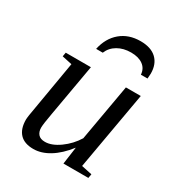

<svg xmlns="http://www.w3.org/2000/svg" viewBox="-168 -789 835 907"><g transform="rotate(30 250.0 -335.5)"><path d="M130.9 -94.2Q130.9 -72.3 142.6 -58.6Q154.3 -44.9 179.7 -44.9Q216.3 -44.9 258.8 -75.4Q301.3 -106 328.6 -150.4L382.8 -459H463.9L389.2 -34.2L446.8 -22L442.9 0H307.1L320.3 -94.2Q279.8 -42 235.8 -15.1Q191.9 11.7 148.9 11.7Q99.6 11.7 74.7 -14.9Q49.8 -41.5 49.8 -91.3Q49.8 -98.6 52.5 -117.4Q55.2 -136.2 105 -425.3L50.8 -437L54.7 -459H191.9L142.1 -175.3Q130.9 -113.8 130.9 -94.2ZM334.5 -683.1Q391.6 -683.1 421.9 -654.3Q452.1 -625.5 452.1 -574.2L450.2 -546.4H414.1Q412.1 -578.6 387.7 -596.4Q363.3 -614.3 322.3 -614.3Q280.8 -614.3 250 -596.4Q219.2 -578.6 206.1 -546.4H169.9Q183.6 -610.4 226.8 -646.7Q270 -683.1 334.5 -683.1Z"/></g></svg>

Font: Liberation Serif
Style: Italic
Weight: 400
Italic angle: -16.333°
Designer: Steve Matteson
Foundry: Ascender Corporation
Version: Version 2.1.5